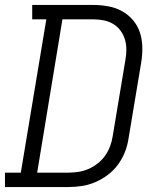

<svg xmlns="http://www.w3.org/2000/svg" viewBox="-33 -755 653 775"><path d="M-13 0V-58H51L154 -677H97V-735H343Q374 -735 404 -729.5Q434 -724 459.5 -710Q485 -696 504 -673.5Q523 -651 532 -623Q541 -595 541.5 -564Q542 -533 537 -503L486 -197Q482 -169 471.5 -142Q461 -115 443.5 -91Q426 -67 402 -49Q378 -31 351 -19.5Q324 -8 296 -4Q268 0 241 0ZM241 -58Q261 -58 282 -61Q303 -64 323 -72.5Q343 -81 361 -95Q379 -109 391.5 -127Q404 -145 411.5 -165Q419 -185 422 -206L473 -512Q477 -533 477 -555Q477 -577 471 -596.5Q465 -616 453 -632Q441 -648 423.5 -658.5Q406 -669 385 -673Q364 -677 343 -677H219L117 -58Z"/></svg>

Font: Iosevka Slab Light Extended
Style: Italic
Weight: 300
Width: 7
Italic angle: -9°
Monospace: yes
Designer: Belleve Invis
Foundry: Belleve Invis
Version: Version 11.1.0; ttfautohint (v1.8.3)